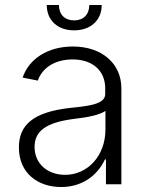

<svg xmlns="http://www.w3.org/2000/svg" viewBox="-20 -741 592 772"><path d="M226 11C307 11 370 -32 402 -100H406V0H468V-386C468 -486 389 -554 273 -554C172 -554 96 -504 71 -429L132 -417C151 -471 204 -502 272 -502C352 -502 403 -457 403 -386V-363C403 -323 342 -315 261 -307C111 -290 56 -237 56 -148C56 -44 133 11 226 11ZM119 -150C119 -211 160 -248 278 -263C331 -269 379 -278 404 -295V-221C404 -113 331 -38 242 -38C172 -38 119 -82 119 -150ZM168 -721C168 -659 212 -619 278 -619C344 -619 389 -659 389 -721H339C339 -683 316 -659 278 -659C240 -659 217 -683 217 -721Z"/></svg>

Font: Wafeq Light
Style: Regular
Weight: 300
Designer: Rasmus Andersson & Azza Alameddine
Foundry: Google & TypeTogether
Version: Version 3.000;January 28, 2025;FontCreator 15.0.0.3014 64-bi